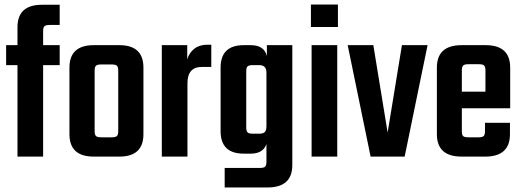

<svg xmlns="http://www.w3.org/2000/svg" viewBox="-20 -690 2299 846"><path d="M243 -580H198Q182 -580 176 -574.5Q170 -569 170 -553V-491H243V-403H170V0H57V-403H7V-491H57V-570Q57 -669 165 -669H243Z M393 -491H506Q612 -491 612 -392V-99Q612 0 506 0H393Q286 0 286 -99V-392Q286 -491 393 -491ZM501 -112V-379Q501 -395 495 -400.5Q489 -406 472 -406H426Q409 -406 403 -400.5Q397 -395 397 -379V-112Q397 -96 403 -90.5Q409 -85 426 -85H472Q489 -85 495 -90.5Q501 -96 501 -112Z M893 -493H911V-395H869Q806 -395 806 -323V0H693V-491H805V-428Q813 -457 836 -475Q859 -493 893 -493Z M1156 -491H1268V37Q1268 136 1159 136H970V50H1126Q1142 50 1148 44.5Q1154 39 1154 23V-55Q1139 -13 1085 -13H1054Q952 -13 952 -112V-392Q952 -491 1054 -491H1085Q1144 -491 1156 -443ZM1093 -101H1123Q1140 -101 1147 -108.5Q1154 -116 1154 -135V-370Q1154 -403 1123 -403H1093Q1077 -403 1071 -397.5Q1065 -392 1065 -376V-128Q1065 -112 1071 -106.5Q1077 -101 1093 -101Z M1350 -571V-670H1469V-571ZM1466 0H1353V-491H1466Z M1625 -491 1688 -106 1751 -491H1864L1763 0H1613L1512 -491Z M2014 -491H2120Q2228 -491 2228 -392V-213H2015V-112Q2015 -96 2020.5 -90.5Q2026 -85 2043 -85H2089Q2105 -85 2111 -90.5Q2117 -96 2117 -112V-149H2227V-99Q2227 0 2118 0H2014Q1905 0 1905 -99V-392Q1905 -491 2014 -491ZM2015 -286H2119V-380Q2119 -396 2113 -401.5Q2107 -407 2091 -407H2043Q2027 -407 2021 -401.5Q2015 -396 2015 -380Z"/></svg>

Font: Teko Medium
Style: Regular
Weight: 500
Designer: Manushi Parikh, Jonny Pinhorn
Foundry: Indian Type Foundry
Version: Version 1.106;PS 1.0;hotconv 1.0.78;makeotf.lib2.5.61930; tt